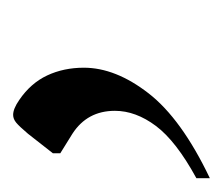

<svg xmlns="http://www.w3.org/2000/svg" viewBox="-46 -96 332 285"><g transform="rotate(-90 119.5 46.0)"><path d="M-3 192V172Q52 142 74.5 112Q97 82 97 51Q97 10 63 -12L34 -30V-41L63 -78Q74 -91 79.5 -95.5Q85 -100 91 -100Q100 -100 113 -91Q138 -74 149.5 -49.5Q161 -25 161 5Q161 52 123 101Q85 150 -3 192Z"/></g></svg>

Font: Spectral Medium
Style: Italic
Weight: 500
Italic angle: -10°
Designer: Jean-Baptiste Levee
Foundry: Production Type
Version: Version 2.001